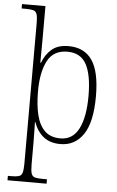

<svg xmlns="http://www.w3.org/2000/svg" viewBox="-64 -803 663 1086"><g transform="rotate(5 267.5 -260.0)"><path d="M21 240V215H40Q67 215 82 211Q97 207 102.5 190.5Q108 174 108 139V-661Q108 -695 102.5 -711Q97 -727 82 -731Q67 -735 39 -735H16V-760H149V-563Q149 -532 148.5 -498Q148 -464 148 -439H152Q169 -486 204 -516Q239 -546 299 -546Q389 -546 433.5 -481Q478 -416 478 -277Q478 -129 430.5 -59.5Q383 10 301 10Q242 10 205 -19.5Q168 -49 149 -102H147Q147 -90 148 -57.5Q149 -25 149 18V140Q149 175 154.5 191Q160 207 175 211Q190 215 219 215H243V240ZM298 -22Q368 -22 402 -88.5Q436 -155 436 -275Q436 -394 403.5 -454Q371 -514 296 -514Q216 -514 182.5 -449Q149 -384 149 -276Q149 -199 163 -142Q177 -85 209.5 -53.5Q242 -22 298 -22Z"/></g></svg>

Font: Noto Serif Armenian SemiCondensed ExtraLight
Style: Regular
Weight: 200
Width: 4
Designer: Monotype Design Team
Foundry: Monotype Imaging Inc.
Version: Version 2.008; ttfautohint (v1.8.4.7-5d5b)